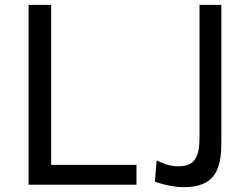

<svg xmlns="http://www.w3.org/2000/svg" viewBox="-20 -762 1018 792"><path d="M98 0H543V-82H191V-742H98ZM893 -742H803V-198C803 -110 782 -76 715 -76C673 -76 647 -92 626 -100L619 -13C634 -7 685 10 738 10C861 10 893 -56 893 -172Z"/></svg>

Font: Cheyenne Sans
Style: Regular
Weight: 400
Designer: The Public Sans project authors (U.S. Web Design System), Libre Franklin designed by Pablo Impallari and Rodrigo Fuenzal
Foundry: The Cheyenne Sans Project Authors
Version: Version 2.007